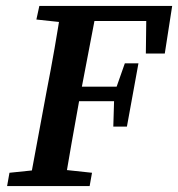

<svg xmlns="http://www.w3.org/2000/svg" viewBox="-20 -629 602 649"><path d="M4 0 12 -45 138 -58H170L291 -45L283 0ZM78 0 138 -323Q152 -394 164.5 -466Q177 -538 188 -609H309L247 -285Q234 -214 221.5 -142.5Q209 -71 197 0ZM103 -563 113 -609H249L238 -550H224ZM190 -287 200 -336H400L391 -287ZM239 -558 249 -609H562L537 -448H473L475 -609L522 -558ZM363 -201 366 -302 370 -324 402 -415H448L409 -201Z"/></svg>

Font: Lisu Bosa Black
Style: Italic
Weight: 900
Italic angle: -19°
Designer: David Morse, Annie Olsen, Victor Gaultney, Frank Grießhammer (Latin)
Foundry: SIL International
Version: Version 2.000